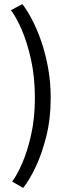

<svg xmlns="http://www.w3.org/2000/svg" viewBox="-20 -718 345 941"><path d="M93.5 203 39.5 172Q63.5 140.5 89.2 81.2Q115 22 133 -59.5Q151 -141 151 -237.5Q151 -340.5 132 -426Q113 -511.5 85.8 -573.8Q58.5 -636 33.5 -668L89.5 -698Q112 -669.5 136.2 -623.5Q160.5 -577.5 181.5 -517.5Q202.5 -457.5 215.5 -386.5Q228.5 -315.5 228.5 -237.5Q228.5 -136.5 206.8 -49.5Q185 37.5 153.8 102.5Q122.5 167.5 93.5 203Z"/></svg>

Font: League Spartan Thin
Style: Regular
Weight: 400
Version: Version 2.002